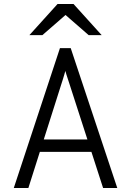

<svg xmlns="http://www.w3.org/2000/svg" viewBox="-20 -941 656 961"><path d="M49 0 280 -700H334L567 0H496L327 -523Q325.5 -528 321.2 -540.8Q317 -553.5 312.8 -566.5Q308.5 -579.5 307 -586Q305.5 -579.5 301.5 -566.5Q297.5 -553.5 293.8 -541Q290 -528.5 288 -523L122 0ZM155 -181 176 -243H439L460 -181ZM127 -765 268 -921H348L489 -765H424L308 -866L192 -765Z"/></svg>

Font: Overpass Mono Light Light
Style: Regular
Weight: 300
Monospace: yes
Version: Version 4.000